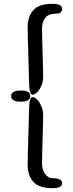

<svg xmlns="http://www.w3.org/2000/svg" viewBox="-20 -811 378 1001"><path d="M138 -310Q138 -281 88 -281Q38 -281 38 -310Q38 -339 88 -339Q138 -340 138 -310ZM132 -368 125 -616Q124 -642 124 -669Q124 -726 156 -760Q186 -791 252 -791Q304 -791 304 -766Q304 -740 275 -740Q231 -740 215 -716.5Q199 -693 199 -663Q199 -637 200 -611L204 -460Q205 -434 205 -408Q205 -379 189.5 -351Q174 -323 154 -317.5Q134 -312 132 -368ZM132 -254Q134 -310 154 -304.5Q174 -299 189.5 -270Q205 -241 205 -213Q205 -187 204 -161L200 -10Q199 16 199 42Q199 72 215 95Q231 118 252 118Q304 118 304 144Q304 170 255 170Q186 170 156 139Q124 105 124 47Q124 21 125 -5Z"/></svg>

Font: Resource Han Rounded KR
Style: Regular
Weight: 400
Designer: Cyano Hao (round all glyphs); Ryoko NISHIZUKA 西塚涼子 (kana, bopomofo & ideographs); Paul D. Hunt (Latin, Greek & Cyrillic)
Foundry: Cyano Hao
Version: 0.990